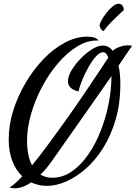

<svg xmlns="http://www.w3.org/2000/svg" viewBox="-20 -916 734 1037"><path d="M62 101Q55 101 47.5 100Q40 99 31 97Q49 86 66 70.5Q83 55 100 36Q66 4 46.5 -46.5Q27 -97 27 -164Q27 -241 51.5 -319Q76 -397 118.5 -469Q161 -541 215 -597Q269 -653 330 -685.5Q391 -718 451 -718Q470 -718 486 -714Q502 -710 513 -697H500Q448 -697 395 -664Q342 -631 293.5 -574.5Q245 -518 207.5 -447.5Q170 -377 148 -301Q126 -225 126 -154Q126 -118 132.5 -83.5Q139 -49 153 -23Q193 -72 237.5 -132Q282 -192 328.5 -257Q375 -322 418.5 -386Q462 -450 499.5 -506Q537 -562 565 -605Q560 -618 553 -626Q546 -634 537 -634Q519 -634 498.5 -611.5Q478 -589 459 -555.5Q440 -522 425 -486Q410 -450 404 -422Q374 -429 360.5 -443.5Q347 -458 347 -477Q347 -504 366.5 -536.5Q386 -569 415.5 -599.5Q445 -630 477 -650Q509 -670 535 -670Q552 -670 566 -662Q580 -654 589 -641Q598 -652 622.5 -661.5Q647 -671 670 -671Q675 -671 679.5 -670.5Q684 -670 694 -669Q685 -657 667 -630.5Q649 -604 620 -561Q626 -537 628 -511.5Q630 -486 630 -463Q630 -357 604.5 -270Q579 -183 537 -116.5Q495 -50 443 -4.5Q391 41 336.5 64.5Q282 88 233 88Q209 88 188.5 83Q168 78 148 69Q125 85 102.5 93Q80 101 62 101ZM263 44Q319 44 368 10Q417 -24 456.5 -81Q496 -138 524 -209.5Q552 -281 567 -357.5Q582 -434 582 -505Q549 -458 511 -403.5Q473 -349 434 -293.5Q395 -238 360.5 -189Q326 -140 299.5 -102Q273 -64 260 -46Q245 -25 229.5 -6Q214 13 198 27Q212 35 227.5 39.5Q243 44 263 44ZM539 -748Q528 -753 523 -763.5Q518 -774 518 -779Q518 -787 528 -806Q538 -825 554 -845.5Q570 -866 588 -881Q606 -896 621 -896Q631 -896 639 -888.5Q647 -881 649 -862Q613 -829 586.5 -802.5Q560 -776 539 -748Z"/></svg>

Font: Dancing Script SemiBold
Style: Regular
Weight: 600
Designer: Pablo Impallari
Foundry: Pablo Impallari
Version: Version 2.001